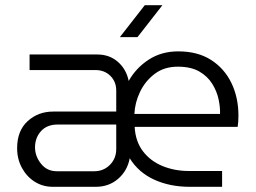

<svg xmlns="http://www.w3.org/2000/svg" viewBox="-20 -720 988 740"><path d="M184 0Q145 0 114 -19.5Q83 -39 64.5 -73Q46 -107 46 -149Q46 -216 86.5 -253Q127 -290 185 -290H428V-371Q428 -405 405.5 -427.5Q383 -450 348 -450H94V-510H355Q402 -510 434.5 -481.5Q467 -453 476 -408Q504 -458 553 -490Q602 -522 667 -522Q742 -522 793.5 -489Q845 -456 872 -400Q899 -344 899 -274Q899 -251 896 -231H499Q502 -175 531 -137Q560 -99 606.5 -80Q653 -61 707 -61H836V0H711Q635 0 574.5 -27.5Q514 -55 480 -110Q471 -62 435.5 -31Q400 0 349 0ZM498 -281H828Q829 -306 822.5 -337Q816 -368 798 -397Q780 -426 748 -444.5Q716 -463 665 -463Q613 -463 576.5 -435.5Q540 -408 520 -366.5Q500 -325 498 -281ZM199 -60H343Q379 -60 403.5 -84.5Q428 -109 428 -146V-240H202Q161 -240 138 -214.5Q115 -189 115 -152Q115 -118 138 -89Q161 -60 199 -60ZM442 -577 538 -700H606L510 -577Z"/></svg>

Font: MuseoModerno Light
Style: Regular
Weight: 300
Designer: Pablo Cosgaya, Héctor Gatti, Marcela Romero, and the Authors of The MuseoModerno Project.
Foundry: Omnibus-Type Team
Version: Version 1.001